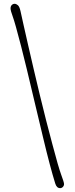

<svg xmlns="http://www.w3.org/2000/svg" viewBox="-20 -892 393 1004"><path d="M294.4 91.8Q276.4 91.8 269 67.9Q242.7 -16.1 205.1 -173.6Q167.5 -331.1 151.6 -397.9Q135.7 -464.8 120.4 -529.3Q105 -593.8 90.3 -650.4Q58.1 -774.9 46.9 -804.7Q35.2 -836.4 35.2 -847.9Q35.2 -859.4 41.5 -865.7Q47.9 -872.1 56.4 -872.1Q64.9 -872.1 73.5 -864.7Q82 -857.4 87.2 -834Q92.3 -810.5 103 -762.5Q113.8 -714.4 127.2 -655.8Q140.6 -597.2 156 -531.2Q171.4 -465.3 187.7 -397.7Q204.1 -330.1 220.9 -263.7Q237.8 -197.3 253.9 -137.7Q286.1 -15.6 299.8 21Q314.9 61.5 314.9 70.3Q314.9 79.1 308.8 85.4Q302.7 91.8 294.4 91.8Z"/></svg>

Font: Pompiere
Style: Regular
Weight: 400
Designer: Karolina Lach
Foundry: Sorkin Type Co.
Version: Version 1.002